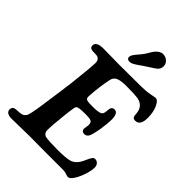

<svg xmlns="http://www.w3.org/2000/svg" viewBox="-273 -1062 1194 1194"><g transform="rotate(45 324.0 -465.0)"><path d="M400.9 -806.2Q365.7 -780.8 349.6 -771.7Q333.5 -762.7 319.3 -762.7Q308.6 -762.7 302.5 -768.3Q296.4 -773.9 297.4 -783.7Q297.4 -788.6 299.1 -793.5Q300.8 -798.3 305.7 -805.2Q310.5 -812 313.7 -816.4Q316.9 -820.8 325.9 -831.3Q335 -841.8 339.8 -847.7Q353.5 -863.8 365.7 -885.5Q377.9 -907.2 384.3 -914.6Q408.7 -944.8 435.1 -944.8Q458 -944.8 474.9 -929.4Q491.7 -914.1 491.2 -890.6Q490.2 -870.1 474.6 -855.5Q463.9 -846.7 439 -831.1Q414.1 -815.4 400.9 -806.2ZM207 3.4Q185.5 3.4 129.2 4.9Q72.8 6.3 51.8 6.3Q28.8 6.3 15.9 -2Q2.9 -10.3 2.9 -26.4Q2.9 -47.9 22.5 -52.7Q29.8 -54.7 44.9 -54.9Q60.1 -55.2 66.9 -56.6Q93.8 -59.1 105.5 -81.1Q114.7 -99.6 127.4 -187.5Q152.8 -363.3 158.7 -412.6Q176.8 -573.2 176.8 -606Q176.8 -642.1 147 -646.5Q140.6 -647.5 125.5 -647.5Q110.4 -647.5 105.5 -648.9Q95.7 -650.9 90.8 -655.8Q85.9 -660.6 85.9 -671.4Q85.9 -706.5 147.9 -706.5Q163.1 -706.5 213.1 -705.6Q263.2 -704.6 290.5 -704.6Q321.8 -704.6 387 -705.1Q452.1 -705.6 478 -705.6Q522.5 -705.6 555.7 -712.4Q588.9 -719.2 594.2 -719.2Q615.7 -719.2 632.1 -682.1Q648.4 -645 648.4 -596.7Q648.4 -528.3 604.5 -528.3Q585.9 -528.3 581.5 -542.5Q580.6 -545.9 580.1 -550.3Q579.6 -554.7 579.1 -561.8Q578.6 -568.8 577.6 -574.2Q574.2 -601.1 556.9 -617.9Q539.6 -634.8 511.2 -638.7Q483.9 -642.6 413.1 -642.6Q366.7 -642.6 343.3 -632.6Q319.8 -622.6 314.5 -596.7Q298.8 -522.9 293.5 -439.5Q292.5 -423.8 294.7 -417Q296.9 -410.2 305.2 -407.2Q318.4 -402.3 364.3 -403.3Q405.8 -404.3 420.9 -411.6Q436 -418.9 437 -444.3Q438 -459.5 439.5 -467Q440.9 -474.6 447 -481.2Q453.1 -487.8 464.8 -487.8Q497.1 -487.8 497.1 -429.7Q497.1 -399.9 489.3 -346.2Q479 -285.2 469.5 -265.4Q460 -245.6 438.5 -245.6Q428.2 -245.6 421.6 -251.7Q415 -257.8 414.6 -267.6Q414.6 -272.9 417.2 -286.6Q419.9 -300.3 419.4 -308.1Q419.4 -327.1 407.2 -333.3Q395 -339.4 362.3 -339.4Q323.7 -339.4 307.6 -336.9Q291.5 -334.5 286.4 -328.9Q281.2 -323.2 279.3 -309.1Q272.9 -267.1 269 -226.6Q259.8 -145.5 259.8 -99.6Q259.8 -85 268.3 -75.4Q276.9 -65.9 287.1 -64.5Q322.3 -59.1 393.1 -59.1Q460.9 -59.1 492.7 -67.4Q531.2 -77.6 554.2 -124.5Q557.1 -130.9 562.7 -143.1Q568.4 -155.3 571 -160.4Q573.7 -165.5 578.1 -172.4Q582.5 -179.2 586.9 -181.9Q591.3 -184.6 597.2 -184.6Q613.3 -184.6 623.3 -173.3Q633.3 -162.1 633.3 -144Q633.3 -119.1 621.6 -81.5Q609.9 -43.9 591.3 -14.4Q572.8 15.1 557.1 15.1Q549.3 15.1 534.7 9.8Q520 4.4 504.4 4.4H337.4Q315.4 4.4 271.7 3.9Q228 3.4 207 3.4Z"/></g></svg>

Font: Cooper* SemiBold
Style: Italic
Weight: 600
Italic angle: -7°
Designer: Owen Earl
Foundry: indestructible type*
Version: Version 0.001